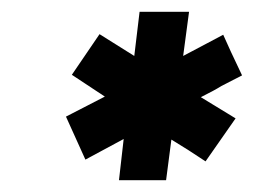

<svg xmlns="http://www.w3.org/2000/svg" viewBox="-20 -740 431 326"><path d="M151 -483 125 -469 92 -542 158 -576 102 -613 149 -682 208 -645 217 -720H301L291 -645L359 -681Q369 -658 391 -612L356 -594Q345 -587 321 -575L380 -539L329 -466L300 -485L271 -503L262 -434H182L190 -504Z"/></svg>

Font: Josefin Sans
Style: Bold Italic
Weight: 700
Italic angle: -7°
Designer: Santiago Orozco
Foundry: Typemade
Version: Version 2.000